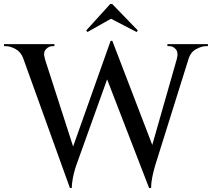

<svg xmlns="http://www.w3.org/2000/svg" viewBox="-38 -919 1052 953"><path d="M54 -694H163L340 -145L309 14ZM520 -716 531 -629 340 -97Q340 -97 334.5 -79.5Q329 -62 324 -37Q319 -12 318 14H309L287 -85L511 -716ZM520 -715 733 -160 702 14 474 -576ZM919 -694 732 -97Q732 -97 727 -79Q722 -61 717 -35.5Q712 -10 712 14H702L685 -85L859 -694ZM840 -628Q848 -658 835 -674Q822 -690 802 -690H793V-700H994V-690Q994 -690 990 -690Q986 -690 986 -690Q963 -690 936 -675.5Q909 -661 898 -628ZM185 -628H78Q66 -661 39.5 -675.5Q13 -690 -10 -690Q-10 -690 -14 -690Q-18 -690 -18 -690V-700H232V-690H223Q204 -690 189.5 -674Q175 -658 185 -628ZM390 -768 396 -760 513 -826 640 -760 646 -768 519 -899H509Z"/></svg>

Font: Cinzel Eorzea
Style: Regular
Weight: 500
Designer: Natanael Gama
Version: Version 2.000